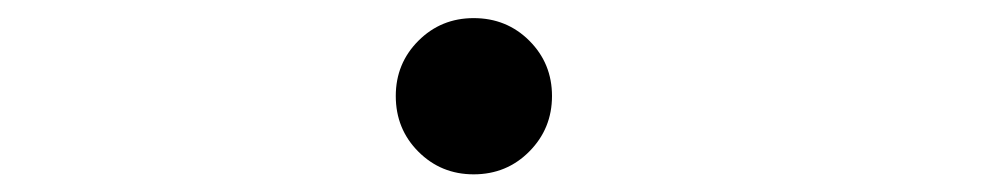

<svg xmlns="http://www.w3.org/2000/svg" viewBox="-20 -181 1090 212"><path d="M503 11.5Q467 11.5 442 -13.5Q417 -38.5 417 -75Q417 -111 442 -136Q467 -161 503 -161Q539.5 -161 564.5 -136Q589.5 -111 589.5 -75Q589.5 -39 564.5 -13.8Q539.5 11.5 503 11.5Z"/></svg>

Font: League Mono Extended
Style: Regular
Weight: 400
Width: 9
Designer: Tyler Finck
Foundry: The League of Moveable Type / Tyler Finck
Version: Version 2.210